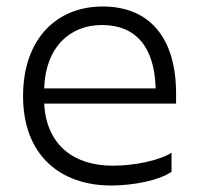

<svg xmlns="http://www.w3.org/2000/svg" viewBox="-20 -561 617 591"><path d="M508 -32V-91C471 -67 394 -51 327 -51C210 -51 123 -112 116 -242H522V-273C522 -445 440 -541 296 -541C154 -541 51 -441 51 -265C51 -83 166 10 322 10C389 10 468 -5 508 -32ZM294 -484C399 -484 456 -415 459 -289H116C120 -415 194 -484 294 -484Z"/></svg>

Font: Roundo
Style: Regular
Weight: 400
Designer: Shiva Nallaperumal
Foundry: Indian Type Foundry
Version: Version 2.000